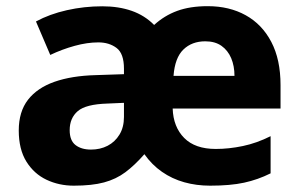

<svg xmlns="http://www.w3.org/2000/svg" viewBox="-20 -577 952 607"><path d="M636.7 -557.5Q705.1 -557.5 756.8 -528.8Q808.5 -500.2 837.7 -444.5Q866.9 -388.8 866.9 -308V-233.8H525.9Q527.9 -175.5 562.4 -140.8Q596.8 -106.1 662.1 -106.1Q704 -106.1 747.7 -115.3Q791.4 -124.4 835.5 -146.5V-29Q795.5 -9 751.9 0.5Q708.4 10 644.2 10Q600.9 10 562.4 -0.8Q523.9 -11.6 492.1 -33.8Q460.2 -55.9 436.5 -89.5Q406.1 -54.8 376.6 -32.7Q347.1 -10.6 308.9 -0.3Q270.7 10 213.3 10Q166.7 10 127.1 -8.7Q87.6 -27.4 63.4 -66.2Q39.3 -105.1 39.3 -164.5Q39.3 -223.9 68.5 -261.6Q97.7 -299.2 152.2 -318.4Q206.7 -337.5 282.6 -339.5L371.9 -342.5V-359.7Q371.9 -407.8 348.5 -425.4Q325.1 -443 290.9 -443Q255.6 -443 215.8 -432Q175.9 -421 138.9 -403.3L93.7 -509.1Q136.8 -532.5 191.5 -544.8Q246.2 -557.1 303.3 -557.1Q355.2 -557.1 396.4 -542.7Q437.5 -528.3 467.3 -498.1Q499.4 -527.6 540 -542.5Q580.7 -557.5 636.7 -557.5ZM319.8 -249.6Q251.5 -247.6 225.9 -225.7Q200.3 -203.7 200.3 -165.5Q200.3 -132.7 218.8 -118.4Q237.2 -104.1 267.7 -104.1Q296.9 -104.1 320.3 -116.2Q343.7 -128.4 357.8 -151.6Q371.9 -174.8 371.9 -207.3V-251.9ZM629 -446.4Q586.5 -446.4 559.7 -420.3Q532.9 -394.3 528.6 -337.2H721.3Q721.3 -368.3 710.9 -393.1Q700.4 -417.8 680.1 -432.1Q659.8 -446.4 629 -446.4Z"/></svg>

Font: Noto Sans Oriya
Style: Regular
Weight: 400
Designer: Amélie Bonet and Sol Matas
Foundry: Google LLC
Version: Version 2.006